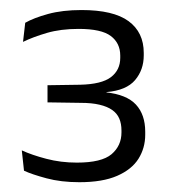

<svg xmlns="http://www.w3.org/2000/svg" viewBox="-20 -728 348 392"><path d="M142 -356Q104.5 -356 74.8 -364Q45 -372 29 -379.5L24.5 -421Q45 -411.5 74.5 -403.8Q104 -396 137 -396Q187.5 -396 207.8 -413.2Q228 -430.5 228 -457.5V-461.5Q228 -475.5 223.5 -486Q219 -496.5 209 -503.5Q199 -510.5 183.2 -514.2Q167.5 -518 144.5 -518L77 -519V-554L143.5 -555Q187.5 -556 206.5 -570.5Q225.5 -585 225.5 -610V-614.5Q225.5 -640 206.2 -654.5Q187 -669 140.5 -669Q104 -669 75.8 -660.8Q47.5 -652.5 27 -642.5L31.5 -681.5Q49 -691.5 78.2 -699.5Q107.5 -707.5 146.5 -707.5Q211.5 -707.5 242.5 -684.8Q273.5 -662 273.5 -620V-615Q273.5 -585.5 255.8 -564.5Q238 -543.5 197.5 -540L196 -536V-539.5Q238.5 -535 257.5 -514.5Q276.5 -494 276.5 -459V-453Q276.5 -426 262.8 -404Q249 -382 219.2 -369Q189.5 -356 142 -356Z"/></svg>

Font: Anek Latin Medium Light
Style: Regular
Weight: 300
Version: Version 1.003